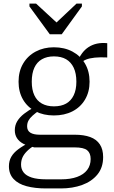

<svg xmlns="http://www.w3.org/2000/svg" viewBox="-20 -812 641 1076"><path d="M259 -620H326L439 -776V-792H409L268 -659L324 -661L182 -792H145V-776ZM581 -490Q540 -492 511 -489Q482 -486 462 -478Q442 -470 427 -453L412 -462Q424 -492 440 -513.5Q456 -535 477 -548.5Q498 -562 523.5 -567.5Q549 -573 581 -570ZM282 -165Q224 -165 179 -188Q134 -211 109 -254Q84 -297 84 -354Q84 -412 109.5 -455.5Q135 -499 180 -523Q225 -547 282 -547Q341 -547 386 -523Q431 -499 456.5 -455.5Q482 -412 482 -354Q482 -297 456.5 -254Q431 -211 386 -188Q341 -165 282 -165ZM282 -216Q323 -216 350.5 -231.5Q378 -247 393 -278Q408 -309 408 -354Q408 -401 393 -432.5Q378 -464 350.5 -480Q323 -496 282 -496Q243 -496 215 -480Q187 -464 172.5 -432.5Q158 -401 158 -354Q158 -309 172.5 -278Q187 -247 215 -231.5Q243 -216 282 -216ZM237 244Q176 244 129 231.5Q82 219 56 191Q30 163 30 120Q30 90 43 67Q56 44 83 24Q110 4 151 -17L175 1Q147 19 130 36.5Q113 54 105.5 71.5Q98 89 98 111Q98 136 112.5 154.5Q127 173 158 183Q189 193 240 193H322Q375 193 412 179.5Q449 166 468.5 140.5Q488 115 488 79Q488 46 468.5 30Q449 14 398 14H170L169 13Q134 6 110.5 -6.5Q87 -19 75 -38Q63 -57 63 -82Q63 -110 76.5 -132.5Q90 -155 115 -174.5Q140 -194 174 -212L198 -192Q177 -177 162 -163.5Q147 -150 139.5 -136Q132 -122 132 -104Q132 -80 150 -68.5Q168 -57 204 -57H399Q450 -57 485.5 -44Q521 -31 539.5 -3Q558 25 558 68Q558 127 526 166Q494 205 440.5 224.5Q387 244 322 244Z"/></svg>

Font: Roboto Serif SemiCondensed Light
Style: Regular
Weight: 300
Width: 4
Designer: Greg Gazdowicz
Foundry: Commercial Type
Version: Version 1.007